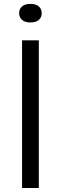

<svg xmlns="http://www.w3.org/2000/svg" viewBox="-20 -942 306 962"><path d="M90.5 0V-740H174.5V0ZM132.5 -829.5Q105 -829.5 90.5 -842.2Q76 -855 76 -875.5Q76 -897 90.5 -909.8Q105 -922.5 132.5 -922.5Q160 -922.5 174.5 -909.8Q189 -897 189 -875.5Q189 -855 174.5 -842.2Q160 -829.5 132.5 -829.5Z"/></svg>

Font: Encode Sans SC SemiExpanded
Style: Regular
Weight: 400
Width: 6
Designer: Multiple Designers
Foundry: Impallari Type
Version: Version 3.002